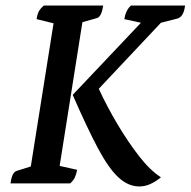

<svg xmlns="http://www.w3.org/2000/svg" viewBox="-20 -661 687 692"><path d="M482 11Q442 11 406.5 -22Q371 -55 332.5 -127.5Q294 -200 242 -319L488 -579L428 -592Q433 -624 452 -641H647Q642 -600 619 -594L560 -579L336 -341Q365 -278 403 -214Q441 -150 481 -98.5Q521 -47 560 -22Q542 -7 522.5 2Q503 11 482 11ZM18 0Q23 -40 40 -45L91 -61L173 -577L112 -592Q114 -608 119.5 -619Q125 -630 138 -641H352Q346 -601 330 -596L277 -581L195 -63L258 -49Q255 -33 250 -22Q245 -11 233 0Z"/></svg>

Font: Petrona SemiBold
Style: Italic
Weight: 600
Italic angle: -9°
Designer: Ringo R. Seeber
Foundry: Ringo R. Seeber
Version: Version 2.001; ttfautohint (v1.8.3)